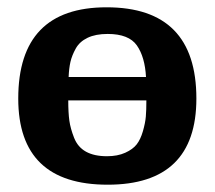

<svg xmlns="http://www.w3.org/2000/svg" viewBox="-20 -495 590 526"><path d="M30 -225Q30 -475 272 -475Q518 -475 518 -225Q518 11 275 11Q30 11 30 -225ZM167 -220Q167 -186 170 -164.5Q173 -143 183 -117.5Q193 -92 215.5 -79.5Q238 -67 273 -67Q302 -67 323 -76.5Q344 -86 354.5 -99.5Q365 -113 371.5 -135.5Q378 -158 379.5 -175.5Q381 -193 381 -220ZM168 -284H380Q377 -339 355 -370.5Q333 -402 275 -402Q242 -402 220 -391.5Q198 -381 187.5 -362Q177 -343 173 -325.5Q169 -308 168 -284Z"/></svg>

Font: CMU Sans Serif
Style: Bold
Weight: 700
Version: Version 0.7.0